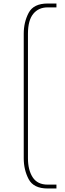

<svg xmlns="http://www.w3.org/2000/svg" viewBox="-20 -862 367 1092"><path d="M115 38V-670Q115 -736 143 -789Q171 -842 251 -842H301V-820H251Q199 -820 169 -783Q139 -746 139 -670V38Q139 105 166 146.5Q193 188 251 188H301V210H251Q171 210 143 157Q115 104 115 38Z"/></svg>

Font: Exo Thin
Style: Regular
Weight: 250
Designer: Natanael Gama
Foundry: Natanael Gama
Version: Version 1.500; ttfautohint (v1.6)